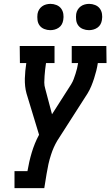

<svg xmlns="http://www.w3.org/2000/svg" viewBox="-20 -973 571 993"><path d="M55 0V-88H122Q126 -112 131.5 -136Q137 -160 144 -183.5Q151 -207 160.5 -230.5Q170 -254 182 -276L117 -490Q112 -508 110 -527.5Q108 -547 108.5 -567Q109 -587 111 -607Q113 -627 116 -647H83L82 -735H262V-647H218Q215 -630 213.5 -613.5Q212 -597 210.5 -580Q209 -563 209 -546.5Q209 -530 214 -514L249 -382L348 -537Q356 -550 361 -563.5Q366 -577 370.5 -591Q375 -605 378.5 -619Q382 -633 384 -647H351V-735H530L531 -647H486Q483 -627 478 -607Q473 -587 466.5 -567Q460 -547 452 -527.5Q444 -508 433 -490L276 -245Q266 -228 258 -210Q250 -192 244 -173Q236 -149 230.5 -124Q225 -99 221 -74L209 0ZM440 -817Q424 -817 409 -823Q394 -829 385 -841Q376 -853 374 -869Q372 -885 374 -901Q376 -913 382 -923Q388 -933 397.5 -940Q407 -947 418.5 -950Q430 -953 441 -953Q457 -953 472 -947Q487 -941 496 -929Q505 -917 507.5 -901Q510 -885 507 -869Q505 -857 499.5 -847Q494 -837 484 -830Q474 -823 462.5 -820Q451 -817 440 -817ZM240 -817Q224 -817 209 -823Q194 -829 185 -841Q176 -853 174 -869Q172 -885 174 -901Q176 -913 182 -923Q188 -933 197.5 -940Q207 -947 218.5 -950Q230 -953 241 -953Q257 -953 272 -947Q287 -941 296 -929Q305 -917 307.5 -901Q310 -885 307 -869Q305 -857 299.5 -847Q294 -837 284 -830Q274 -823 262.5 -820Q251 -817 240 -817Z"/></svg>

Font: Iosevka Curly Slab Semibold
Style: Italic
Weight: 600
Italic angle: -9°
Monospace: yes
Designer: Belleve Invis
Foundry: Belleve Invis
Version: Version 22.1.2; ttfautohint (v1.8.4)